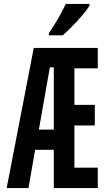

<svg xmlns="http://www.w3.org/2000/svg" viewBox="-20 -958 540 978"><path d="M229 -789V-778H300C344 -817 411 -888 436 -929V-938H315C294 -893 266 -843 229 -789ZM14 0H125L159 -195H254V0H478V-104H359V-319H463V-424H359V-610H478V-714H152ZM234 -615H254V-298H178Z"/></svg>

Font: Noto Sans Mono ExtraCondensed SemiBold
Style: Regular
Weight: 600
Width: 2
Designer: Monotype Design Team
Foundry: Monotype Imaging Inc.
Version: Version 2.014